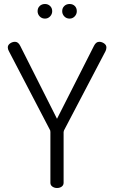

<svg xmlns="http://www.w3.org/2000/svg" viewBox="-20 -940 571 960"><path d="M19 -703Q19 -715 30.5 -723Q42 -731 55 -731Q71 -731 81 -711L265 -346L450 -711Q460 -731 476 -731Q489 -731 500.5 -723Q512 -715 512 -703Q512 -694 508 -685L300 -288Q298 -282 298 -280V-26Q298 -14 288.5 -7Q279 0 265 0Q252 0 242 -7Q232 -14 232 -26V-280Q232 -285 231 -288L24 -685Q19 -694 19 -703ZM168 -884Q168 -900 178.5 -910Q189 -920 205 -920Q220 -920 230.5 -910Q241 -900 241 -884Q241 -869 230.5 -858Q220 -847 205 -847Q189 -847 178.5 -858Q168 -869 168 -884ZM291 -884Q291 -900 301.5 -910Q312 -920 328 -920Q344 -920 354 -910Q364 -900 364 -884Q364 -869 353.5 -858Q343 -847 328 -847Q312 -847 301.5 -858Q291 -869 291 -884Z"/></svg>

Font: Terminal Dosis
Style: Regular
Weight: 400
Designer: Edgar Tolentino, Pablo Impallari, Igino Marini
Foundry: Edgar Tolentino, Pablo Impallari, Igino Marini
Version: Version 1.007